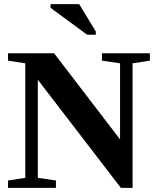

<svg xmlns="http://www.w3.org/2000/svg" viewBox="-20 -914 762 934"><path d="M564 -606 476 -619V-655H709V-619L625 -606V0H568L164 -526V-49L252 -36V0H19V-36L103 -49V-606L19 -619V-655H243L564 -236ZM404 -745 226 -876V-894H365L446 -761V-745Z"/></svg>

Font: Libra Serif Modern
Style: Bold
Weight: 700
Designer: Stefan Peev, Context Ltd
Foundry: Ascender Corporation
Version: Version 1.000